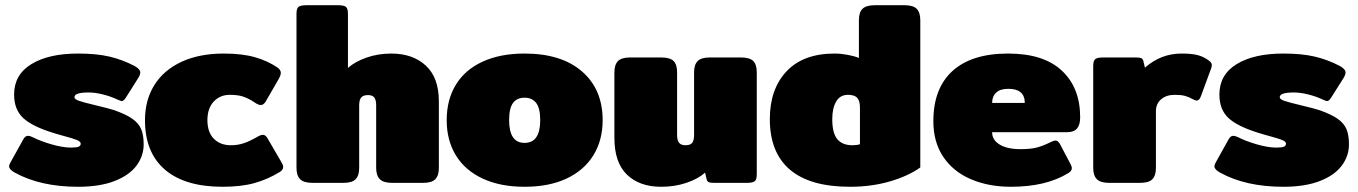

<svg xmlns="http://www.w3.org/2000/svg" viewBox="-20 -700 5199 735"><path d="M37 -39Q15 -51 15 -63Q15 -70 21 -80L70 -168Q77 -180 87 -180Q95 -180 107 -174Q134 -160 177 -147.5Q220 -135 252 -135Q273 -135 281 -138.5Q289 -142 289 -150Q289 -158 274.5 -164Q260 -170 226 -179Q216 -182 206.5 -184.5Q197 -187 188 -190Q105 -215 69.5 -247.5Q34 -280 34 -338Q34 -414 100 -454.5Q166 -495 279 -495Q349 -495 398.5 -483.5Q448 -472 496 -447Q517 -435 517 -422Q517 -414 509 -401L461 -325Q453 -313 446 -313Q443 -313 427 -320Q404 -331 374 -338.5Q344 -346 319 -346Q265 -346 265 -328Q265 -320 282.5 -314Q300 -308 342 -298Q397 -285 418 -278Q463 -262 487 -245Q511 -228 520.5 -205.5Q530 -183 530 -147Q530 -103 502.5 -66Q475 -29 418.5 -7Q362 15 279 15Q135 15 37 -39Z M535 -240Q535 -317 571 -374.5Q607 -432 675 -463.5Q743 -495 837 -495Q907 -495 956 -481Q1005 -467 1043 -441Q1055 -432 1055 -421Q1055 -412 1046 -396L998 -313Q990 -298 978 -298Q969 -298 956 -307Q932 -323 911.5 -330Q891 -337 860 -337Q822 -337 798 -311Q774 -285 774 -240Q774 -194 798.5 -169Q823 -144 864 -144Q891 -144 914 -152Q937 -160 963 -175Q978 -184 986 -184Q997 -184 1005 -169L1058 -78Q1064 -68 1064 -61Q1064 -49 1050 -41Q1004 -13 953.5 1Q903 15 832 15Q688 15 611.5 -50.5Q535 -116 535 -240Z M1115 -57V-647Q1115 -667 1122.5 -673.5Q1130 -680 1153 -680H1274Q1297 -680 1304.5 -673.5Q1312 -667 1312 -647V-440Q1339 -464 1383 -479.5Q1427 -495 1478 -495Q1560 -495 1610 -449Q1660 -403 1660 -312V-57Q1660 -28 1646.5 -14Q1633 0 1600 0H1481Q1448 0 1434 -14Q1420 -28 1420 -57V-297Q1420 -317 1413 -326.5Q1406 -336 1389 -336Q1370 -336 1362.5 -326.5Q1355 -317 1355 -297V-57Q1355 -28 1341.5 -14Q1328 0 1295 0H1176Q1143 0 1129 -14Q1115 -28 1115 -57Z M1690 -240Q1690 -318 1725 -375.5Q1760 -433 1827.5 -464Q1895 -495 1988 -495Q2129 -495 2208 -426.5Q2287 -358 2287 -240Q2287 -163 2251.5 -105.5Q2216 -48 2149 -16.5Q2082 15 1988 15Q1895 15 1827.5 -16.5Q1760 -48 1725 -105.5Q1690 -163 1690 -240ZM2048 -240Q2048 -286 2032.5 -306Q2017 -326 1988 -326Q1959 -326 1944 -306Q1929 -286 1929 -240Q1929 -153 1988 -153Q2048 -153 2048 -240Z M2332 -172V-423Q2332 -452 2345.5 -466Q2359 -480 2392 -480H2511Q2545 -480 2558.5 -466.5Q2572 -453 2572 -423V-183Q2572 -163 2579.5 -153.5Q2587 -144 2604 -144Q2623 -144 2630 -153.5Q2637 -163 2637 -183V-423Q2637 -452 2650.5 -466Q2664 -480 2697 -480H2816Q2850 -480 2863.5 -466.5Q2877 -453 2877 -423V-33Q2877 -13 2869.5 -6.5Q2862 0 2839 0H2713Q2700 0 2693.5 -2.5Q2687 -5 2685 -14L2679 -39Q2652 -15 2607.5 0Q2563 15 2511 15Q2428 15 2380 -31.5Q2332 -78 2332 -172Z M2927 -244Q2927 -359 2991 -427Q3055 -495 3175 -495Q3199 -495 3225.5 -490Q3252 -485 3268 -478V-623Q3268 -653 3282 -666.5Q3296 -680 3329 -680H3443Q3476 -680 3489.5 -666Q3503 -652 3503 -623V-59Q3457 -26 3386.5 -5.5Q3316 15 3234 15Q3081 15 3004 -50.5Q2927 -116 2927 -244ZM3272 -148V-288Q3272 -314 3261.5 -325.5Q3251 -337 3226 -337Q3196 -337 3181 -311.5Q3166 -286 3166 -244Q3166 -190 3185.5 -167Q3205 -144 3243 -144Q3261 -144 3272 -148Z M3553 -236Q3553 -362 3626.5 -428.5Q3700 -495 3839 -495Q3975 -495 4045 -429.5Q4115 -364 4115 -251Q4115 -222 4103 -208Q4091 -194 4066 -194H3778Q3778 -164 3807 -146.5Q3836 -129 3887 -129Q3926 -129 3950 -135.5Q3974 -142 4002 -156Q4014 -162 4021 -162Q4030 -162 4038 -148L4077 -74Q4083 -64 4083 -56Q4083 -45 4069 -37Q3984 15 3850 15Q3764 15 3696.5 -14Q3629 -43 3591 -99.5Q3553 -156 3553 -236ZM3903 -306Q3903 -360 3840 -360Q3809 -360 3793.5 -345.5Q3778 -331 3778 -306Z M4165 -57V-447Q4165 -467 4172.5 -473.5Q4180 -480 4203 -480H4329Q4342 -480 4348.5 -477.5Q4355 -475 4357 -466L4363 -441Q4424 -495 4503 -495Q4542 -495 4565 -489Q4588 -483 4608 -468Q4619 -460 4619 -451Q4619 -445 4616 -437L4577 -331Q4571 -315 4561 -315Q4555 -315 4547 -320Q4531 -329 4516 -333Q4501 -337 4477 -337Q4445 -337 4425 -320Q4405 -303 4405 -274V-57Q4405 -28 4391.5 -14Q4378 0 4345 0H4226Q4193 0 4179 -14Q4165 -28 4165 -57Z M4651 -39Q4629 -51 4629 -63Q4629 -70 4635 -80L4684 -168Q4691 -180 4701 -180Q4709 -180 4721 -174Q4748 -160 4791 -147.5Q4834 -135 4866 -135Q4887 -135 4895 -138.5Q4903 -142 4903 -150Q4903 -158 4888.5 -164Q4874 -170 4840 -179Q4830 -182 4820.5 -184.5Q4811 -187 4802 -190Q4719 -215 4683.5 -247.5Q4648 -280 4648 -338Q4648 -414 4714 -454.5Q4780 -495 4893 -495Q4963 -495 5012.5 -483.5Q5062 -472 5110 -447Q5131 -435 5131 -422Q5131 -414 5123 -401L5075 -325Q5067 -313 5060 -313Q5057 -313 5041 -320Q5018 -331 4988 -338.5Q4958 -346 4933 -346Q4879 -346 4879 -328Q4879 -320 4896.5 -314Q4914 -308 4956 -298Q5011 -285 5032 -278Q5077 -262 5101 -245Q5125 -228 5134.5 -205.5Q5144 -183 5144 -147Q5144 -103 5116.5 -66Q5089 -29 5032.5 -7Q4976 15 4893 15Q4749 15 4651 -39Z"/></svg>

Font: Mitr
Style: Bold
Weight: 700
Designer: Thanarat Vachiruckul
Foundry: Cadson Demak
Version: Version 1.003